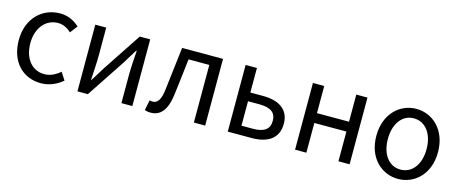

<svg xmlns="http://www.w3.org/2000/svg" viewBox="-38 -1027 3594 1510"><g transform="rotate(15 1758.5 -272.0)"><path d="M306 13C371 13 433 -13 482 -55L442 -117C408 -87 364 -63 314 -63C214 -63 146 -146 146 -271C146 -396 218 -480 317 -480C359 -480 394 -461 425 -433L471 -493C433 -527 384 -557 313 -557C173 -557 52 -452 52 -271C52 -91 162 13 306 13Z M602 0H687L893 -311C913 -344 944 -394 965 -428H970C965 -357 960 -285 960 -227V0H1049V-543H964L758 -232C738 -199 707 -149 686 -116H682C686 -186 691 -259 691 -316V-543H602Z M1202 13C1281 13 1329 -47 1345 -167C1358 -268 1369 -369 1381 -469H1550V0H1642V-543H1309C1295 -426 1281 -308 1267 -190C1258 -110 1233 -75 1194 -75C1184 -75 1177 -77 1169 -79L1152 5C1168 10 1181 13 1202 13Z M1826 0H2020C2149 0 2236 -53 2236 -173C2236 -291 2149 -343 2020 -343H1918V-543H1826ZM1918 -73V-272H2010C2102 -272 2146 -241 2146 -173C2146 -104 2102 -73 2010 -73Z M2374 0H2466V-242H2727V0H2818V-543H2727V-322H2466V-543H2374Z M3214 13C3347 13 3465 -91 3465 -271C3465 -452 3347 -557 3214 -557C3081 -557 2963 -452 2963 -271C2963 -91 3081 13 3214 13ZM3214 -63C3120 -63 3057 -146 3057 -271C3057 -396 3120 -480 3214 -480C3308 -480 3372 -396 3372 -271C3372 -146 3308 -63 3214 -63Z"/></g></svg>

Font: Noto Sans Mono CJK HK
Style: Regular
Weight: 400
Designer: Ryoko NISHIZUKA 西塚涼子 (kana, bopomofo & ideographs); Paul D. Hunt (Latin, Greek & Cyrillic); Sandoll Communications 산돌커뮤니
Foundry: Adobe
Version: Version 2.004;hotconv 1.0.118;makeotfexe 2.5.65603